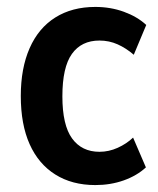

<svg xmlns="http://www.w3.org/2000/svg" viewBox="-20 -524 457 554"><path d="M255 10Q188 10 139.5 -20.5Q91 -51 65.5 -108Q40 -165 40 -247Q40 -327 65.5 -385Q91 -443 139.5 -473.5Q188 -504 255 -504Q299 -504 337.5 -490Q376 -476 402 -452L366 -366Q344 -385 319.5 -396Q295 -407 267 -407Q215 -407 187.5 -368.5Q160 -330 160 -246Q160 -163 188 -124.5Q216 -86 267 -86Q294 -86 319.5 -97.5Q345 -109 364 -127L401 -41Q375 -17 337 -3.5Q299 10 255 10Z"/></svg>

Font: Nunito Sans 10pt Condensed
Style: Bold
Weight: 700
Width: 3
Designer: Vernon Adams
Foundry: Vernon Adams
Version: Version 3.101;gftools[0.9.27]